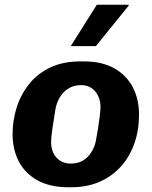

<svg xmlns="http://www.w3.org/2000/svg" viewBox="-20 -780 640 810"><path d="M269 10Q191 10 138.2 -19.2Q85.5 -48.5 59.2 -99.2Q33 -150 33 -214Q33 -271 50 -325.5Q67 -380 101.8 -424.2Q136.5 -468.5 191 -494.8Q245.5 -521 320 -521H333.5Q410.5 -521 462.2 -491.8Q514 -462.5 540.2 -412Q566.5 -361.5 566.5 -296.5Q566.5 -230.5 546.8 -174.5Q527 -118.5 489.8 -77.2Q452.5 -36 399.8 -13Q347 10 281 10ZM278 -90Q322.5 -90 349.5 -118Q376.5 -146 384.5 -186.5Q389.5 -211.5 393.8 -239.5Q398 -267.5 401 -291.5Q404 -315.5 404 -328.5Q404 -353 394.5 -374Q385 -395 366.8 -408Q348.5 -421 321.5 -421Q292 -421 269.2 -407Q246.5 -393 232.5 -369.8Q218.5 -346.5 213.5 -317.5Q206 -272 200.8 -235.8Q195.5 -199.5 195.5 -180Q195.5 -154.5 205.5 -134Q215.5 -113.5 234 -101.8Q252.5 -90 278 -90ZM278.5 -585.5 388.5 -760H522.5L523.5 -757L384.5 -585.5Z"/></svg>

Font: Chivo Mono Medium
Style: Italic
Weight: 500
Italic angle: -8.05°
Monospace: yes
Designer: Hector Gatti
Foundry: Omnibus-Type
Version: Version 1.008